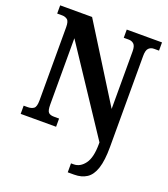

<svg xmlns="http://www.w3.org/2000/svg" viewBox="-168 -831 1036 1187"><g transform="rotate(20 350.5 -237.0)"><path d="M418 240V181H436Q478 181 508.5 140Q539 99 539 9V-1L173 -553V-118Q173 -76 184.5 -65Q196 -54 220 -54H254V0H21V-54H47Q72 -54 87 -65Q102 -76 102 -118V-600Q102 -639 87.5 -649.5Q73 -660 54 -660H21V-714H231L539 -221V-600Q539 -635 525.5 -647.5Q512 -660 492 -660H459V-714H691V-660H658Q637 -660 623.5 -646.5Q610 -633 610 -596V3Q610 92 593 144Q576 196 542.5 218Q509 240 460 240Z"/></g></svg>

Font: Noto Serif Ethiopic Condensed ExtraBold
Style: Regular
Weight: 800
Width: 3
Designer: Monotype Design Team
Foundry: Monotype Imaging Inc.
Version: Version 2.102; ttfautohint (v1.8.4.7-5d5b)